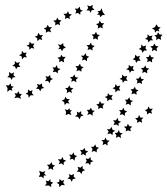

<svg xmlns="http://www.w3.org/2000/svg" viewBox="-20 -576 689 790"><path d="M609 -129 602 -119 606 -108 595 -112 585 -105V-116L576 -123L587 -127L590 -138L597 -128ZM570 -92 562 -83 565 -71 554 -76 544 -70 545 -81 536 -89 548 -92 552 -103 558 -92ZM524 -55 516 -47 518 -35 507 -40 497 -35 499 -46 490 -55 502 -56 506 -67 512 -57ZM485 -28 476 -20 478 -8 468 -14 457 -9 459 -20 452 -29 463 -30 469 -41 473 -30ZM431 3 422 11 423 23 413 16 402 21 405 9 397 0H409L415 -10L419 1ZM387 32 378 40V51L368 45L357 49L361 37L354 28H365L372 18L376 29ZM343 47 333 54V65L323 58L312 62L316 51L309 41H321L328 32L331 43ZM297 66 288 73 287 85 278 77 267 81 271 70 264 60 276 61 283 51 286 62ZM252 85 242 92V104L233 96L222 100L226 89L218 79L231 80L238 70L241 81ZM207 105 198 112 199 124 189 117 179 122 181 111 173 102 185 101 192 91 196 102ZM166 128 162 139 171 146H160L159 158L151 151L140 152L145 140L141 127L155 132ZM168 167 179 170 187 161 188 172 199 175 190 183 191 194 180 187 165 188 172 178ZM213 176 224 172 225 160 233 168 244 165 240 176 247 186 234 185 224 194 223 182ZM258 159 266 151 264 140 274 145 284 139 283 151 292 158 280 161 275 172 269 161ZM296 131 303 121 299 110 311 114 320 106V118L330 124L319 129L315 140L308 131ZM331 97 337 86 332 76 344 78 352 70 354 82 364 87 353 92 351 104 343 95ZM422 -24 427 -35 420 -45 432 -44 439 -54 443 -42 454 -38 444 -32 443 -20 434 -27ZM447 -61 452 -72 445 -81H457L464 -91L467 -79L478 -75L468 -69V-57L459 -64ZM473 -103 477 -114 470 -123H482L488 -133L492 -122L503 -118L494 -111V-99L484 -106ZM497 -145 501 -156 494 -166H505L512 -176L516 -164L527 -161L518 -154V-142L508 -149ZM521 -188 524 -200 517 -209H528L535 -219L539 -208L550 -205L541 -198L542 -186L532 -192ZM543 -232 546 -243 539 -252 551 -253 557 -263 561 -252 573 -249 563 -242 564 -230 554 -236ZM565 -276 568 -287 560 -296 572 -297 578 -307 582 -296 594 -294 585 -286 586 -274 576 -280ZM585 -320 588 -332 580 -340 592 -342 597 -352 602 -341 614 -339 605 -331 606 -319 596 -325ZM605 -365 607 -377 598 -385 610 -387 615 -397 621 -387 632 -385 624 -377 626 -365 615 -371ZM622 -411 624 -423 615 -430 626 -433 630 -443 637 -434 649 -433 641 -424 643 -412 632 -417ZM641 -462 632 -456 636 -446 626 -450 618 -442 616 -453 605 -459 617 -464 624 -476 630 -466ZM608 -430 603 -419 610 -410H598L591 -401L588 -412L577 -416L587 -423V-435L596 -427ZM582 -389 578 -378 585 -368H573L566 -359L562 -370L551 -374L561 -381V-393L570 -385ZM556 -347 552 -336 559 -326H547L540 -317L537 -328L526 -332L535 -339L536 -351L545 -343ZM530 -305 526 -294 533 -284 521 -285 514 -276 511 -287 499 -291 509 -297 510 -309 519 -302ZM504 -264 499 -253 505 -243 493 -244 485 -235 483 -247 472 -251 482 -257 483 -269 492 -261ZM475 -224 470 -213 475 -203 464 -204 455 -196 454 -208 443 -213 453 -218 455 -230 463 -221ZM444 -185 438 -175 443 -164 431 -167 422 -159 421 -171 411 -177 422 -181 424 -193 432 -184ZM410 -150 402 -140 405 -129 394 -133 384 -127 385 -139 376 -146 387 -149 391 -160 398 -150ZM370 -120 361 -112V-100L351 -107L339 -103L344 -114L337 -124H348L354 -133L359 -122ZM324 -101 312 -97 308 -85 301 -95 289 -97 298 -105 296 -117 305 -112 314 -119V-107ZM274 -103 261 -107 250 -102 252 -115 247 -127 258 -123 267 -131V-122L276 -123L269 -114ZM246 -144 244 -156 234 -162 245 -167 249 -178 255 -169 267 -168 260 -160 266 -150 254 -152ZM255 -193 256 -205 248 -213 260 -215 265 -225 270 -215 282 -213 273 -205 276 -193 265 -199ZM273 -239 276 -250 268 -259 280 -260 286 -270 290 -259 302 -256 293 -249 294 -237 284 -244ZM294 -283 298 -294 290 -304H302L309 -314L313 -303L324 -300L315 -292V-281L305 -287ZM317 -327 321 -338 313 -347H325L332 -357L336 -346L347 -343L338 -336V-324L328 -331ZM340 -370 344 -381 336 -390 348 -391 354 -401 358 -390 370 -387 360 -379 361 -368 351 -374ZM363 -414 365 -425 357 -434 369 -435 375 -445 380 -434 391 -432 382 -424 383 -412 373 -418ZM382 -458 384 -470 375 -477 386 -480 390 -491 397 -481 409 -480 401 -471 403 -459 393 -464ZM393 -505 390 -515H379L387 -523L381 -530L392 -531L398 -542L403 -526L412 -514H401ZM369 -536 357 -534 353 -523 348 -533H336L343 -543L339 -554L351 -550L362 -556L360 -544ZM321 -532 311 -527 310 -515 301 -523 290 -520 294 -531 288 -541 300 -540 309 -549 310 -537ZM276 -516 266 -509 267 -497 258 -503 247 -498 249 -510 241 -519 254 -520 260 -530 264 -519ZM233 -492 225 -484 227 -472 217 -477 207 -471 208 -483 199 -491 211 -493 216 -504 221 -494ZM194 -464 186 -455 190 -443 178 -447 169 -441V-453L160 -460L171 -463L176 -474L182 -464ZM157 -432 150 -422 154 -411 143 -415 134 -407 133 -419 123 -425 134 -429 137 -441 145 -431ZM122 -397 116 -387 121 -376 109 -379 101 -371 100 -383 89 -388 100 -393 102 -405 110 -396ZM90 -360 85 -350 91 -340 79 -341 71 -332 69 -344 58 -349 69 -354 70 -367 78 -358ZM62 -321 57 -310 64 -300 53 -301 46 -291 42 -302 31 -305 41 -313V-325L50 -317ZM38 -278 35 -267 44 -259 32 -257 28 -247 22 -257 10 -258 18 -267 17 -280 27 -273ZM24 -233 26 -222 37 -219 28 -213 31 -203 20 -206 10 -198 11 -213 4 -226 15 -224ZM40 -193 50 -191 56 -201 60 -190 70 -189 63 -180 66 -169 53 -175 39 -172 45 -182ZM85 -190 95 -196V-208L104 -201L114 -205L111 -193L119 -184H106L98 -174L96 -186ZM128 -211 136 -220 132 -231 144 -227 153 -233V-221L162 -214L150 -211L146 -200L140 -210ZM165 -242 172 -252 167 -263 178 -260 186 -268 188 -256 198 -251 188 -246 185 -234 177 -243ZM197 -279 202 -289 196 -299 207 -298 214 -308 217 -296 229 -292 218 -285V-274L209 -281ZM223 -320 225 -331 216 -339 228 -341 232 -351 238 -342H250L242 -331L244 -319L233 -325ZM235 -365 230 -375 219 -373 226 -382 218 -394 230 -391 240 -399 241 -388 251 -380 241 -376Z"/></svg>

Font: Santa christmas start
Style: Regular
Weight: 400
Designer: MUHAMMAD YONI
Version: Version 001.000